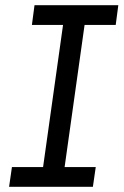

<svg xmlns="http://www.w3.org/2000/svg" viewBox="-20 -720 476 740"><path d="M15 0 26 -76H146L223 -624H103L113 -700H436L426 -624H306L229 -76H349L338 0Z"/></svg>

Font: Finlandica
Style: Italic
Weight: 400
Italic angle: -8°
Designer: Niklas Ekholm, Juho Hiilivirta, Jaakko Suomalainen
Foundry: Helsinki Type Studio
Version: Version 1.064